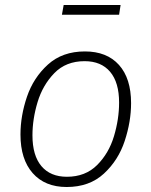

<svg xmlns="http://www.w3.org/2000/svg" viewBox="-20 -738 606 769"><path d="M62 -199Q62 -274 88 -350.5Q114 -427 172 -479.5Q230 -532 320 -532Q408 -532 456.5 -478Q505 -424 505 -325Q505 -251 479.5 -173.5Q454 -96 396 -42.5Q338 11 247 11Q160 11 111 -44.5Q62 -100 62 -199ZM457 -327Q457 -408 421 -450.5Q385 -493 319 -493Q244 -493 197.5 -445Q151 -397 130.5 -329Q110 -261 110 -196Q110 -115 146 -72.5Q182 -30 248 -30Q322 -30 369 -77Q416 -124 436.5 -192.5Q457 -261 457 -327ZM457 -679H228L235 -718H463Z"/></svg>

Font: Fira Sans ExtraLight
Style: Italic
Weight: 275
Italic angle: -8°
Designer: Carrois Corporate & Edenspiekermann AG
Foundry: Carrois Corporate GbR & Edenspiekermann AG
Version: Version 4.203